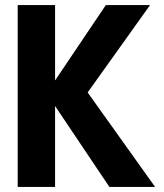

<svg xmlns="http://www.w3.org/2000/svg" viewBox="-20 -740 649 760"><path d="M50 0V-720H198V0ZM166 -374 399 -720H574L327 -374ZM413 0 162 -374H327L594 0Z"/></svg>

Font: Instrument Sans SemiCondensed
Style: Bold
Weight: 700
Width: 4
Designer: Rodrigo Fuenzalida
Foundry: fragTYPE
Version: Version 1.000;gftools[0.9.28]